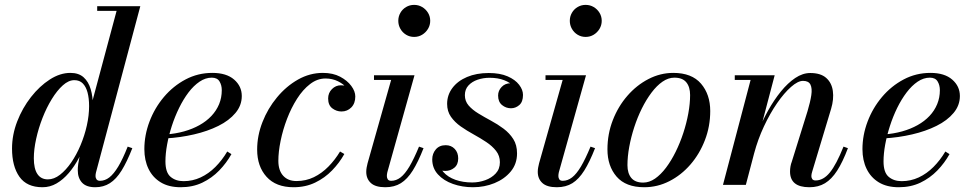

<svg xmlns="http://www.w3.org/2000/svg" viewBox="-20 -776 4084 806"><path d="M380 10Q342 10 324.2 -9.5Q306.5 -29 306.5 -61Q306.5 -65.5 306.8 -73Q307 -80.5 308.5 -88.5L323 -168L355.5 -250.5L357 -311L469.5 -730.5H388V-750H569L383 -52.5Q381 -45 381 -36.5Q381 -29.5 385.2 -23.2Q389.5 -17 400 -17Q420.5 -17 439 -31.2Q457.5 -45.5 476.5 -77Q495.5 -108.5 516 -160.5L535.5 -154Q513 -96.5 490.5 -60.2Q468 -24 441.2 -7Q414.5 10 380 10ZM158.5 10Q92.5 10 61.5 -34Q30.5 -78 30.5 -152.5Q30.5 -210 52.2 -266.2Q74 -322.5 110 -368.5Q146 -414.5 189 -442.2Q232 -470 275.5 -470Q310.5 -470 331 -451.5Q351.5 -433 360.8 -401.5Q370 -370 370 -331Q370 -299 363 -261.5Q356 -224 342.8 -185.8Q329.5 -147.5 311 -112.5Q292.5 -77.5 268.8 -49.8Q245 -22 217.5 -6Q190 10 158.5 10ZM181 -23Q207 -23 232 -42.5Q257 -62 279 -94Q301 -126 318 -166.2Q335 -206.5 344.5 -249Q354 -291.5 354 -330.5Q354 -363.5 347.5 -387.8Q341 -412 327.5 -425.8Q314 -439.5 292 -439.5Q268 -439.5 243.8 -417.8Q219.5 -396 197.5 -360.2Q175.5 -324.5 158.5 -281Q141.5 -237.5 131.8 -193.2Q122 -149 122 -111.5Q122 -68 137 -45.5Q152 -23 181 -23Z M738.5 10Q688.5 10 654.8 -10.5Q621 -31 603.5 -67Q586 -103 586 -150Q586 -208.5 607.5 -265.5Q629 -322.5 668 -368.8Q707 -415 759 -442.5Q811 -470 871.5 -470Q930.5 -470 962.8 -442Q995 -414 995 -373Q995 -333.5 968.5 -301.8Q942 -270 896.8 -247.5Q851.5 -225 794.5 -211.8Q737.5 -198.5 676 -195V-211.5Q717 -214.5 752.8 -224.5Q788.5 -234.5 817.5 -250.8Q846.5 -267 867.5 -289.2Q888.5 -311.5 899.8 -338.8Q911 -366 911 -397.5Q911 -418.5 901.5 -434.2Q892 -450 869 -450Q842.5 -450 817.8 -433.2Q793 -416.5 771.2 -387.8Q749.5 -359 731.8 -322.8Q714 -286.5 701.2 -247Q688.5 -207.5 681.5 -169.2Q674.5 -131 674.5 -98.5Q674.5 -52 696 -33.8Q717.5 -15.5 750.5 -15.5Q788.5 -15.5 822.2 -31.2Q856 -47 884 -75Q912 -103 934 -140L951.5 -129Q931 -92 900.2 -60.2Q869.5 -28.5 829.2 -9.2Q789 10 738.5 10Z M1212.5 10Q1138.5 10 1099 -33.8Q1059.5 -77.5 1059.5 -148Q1059.5 -206.5 1081.8 -263.5Q1104 -320.5 1142.8 -367.2Q1181.5 -414 1231 -442Q1280.5 -470 1335.5 -470Q1377.5 -470 1407.8 -454Q1438 -438 1454.8 -415.2Q1471.5 -392.5 1471.5 -371Q1471.5 -342 1454.8 -325Q1438 -308 1413.5 -308Q1392.5 -308 1375 -321.2Q1357.5 -334.5 1357.5 -362.5Q1357.5 -386 1373.5 -402Q1389.5 -418 1411 -418Q1426.5 -418 1440 -413.8Q1453.5 -409.5 1462 -399.2Q1470.5 -389 1470.5 -371H1451.5Q1451.5 -388 1437 -405.5Q1422.5 -423 1398.8 -434.8Q1375 -446.5 1346.5 -446.5Q1312 -446.5 1281.8 -423.2Q1251.5 -400 1227 -361.5Q1202.5 -323 1185 -277.2Q1167.5 -231.5 1158 -185Q1148.5 -138.5 1148.5 -101Q1148.5 -60.5 1168.8 -38.2Q1189 -16 1224.5 -16Q1264 -16 1297.5 -32.2Q1331 -48.5 1358.8 -76.8Q1386.5 -105 1407.5 -140L1425.5 -129.5Q1405 -92.5 1374.2 -60.8Q1343.5 -29 1303 -9.5Q1262.5 10 1212.5 10Z M1597.5 10Q1556 10 1536.8 -7.8Q1517.5 -25.5 1517.5 -54.5Q1517.5 -64 1519.2 -73Q1521 -82 1523 -90.5L1622 -440.5H1550V-460H1720L1606 -53Q1605 -49 1604.5 -44.8Q1604 -40.5 1604 -37Q1604 -29 1608 -23Q1612 -17 1622.5 -17Q1643 -17 1661.5 -31.2Q1680 -45.5 1698.8 -77Q1717.5 -108.5 1739 -160.5L1758 -154Q1735.5 -96.5 1712.8 -60.2Q1690 -24 1662.8 -7Q1635.5 10 1597.5 10ZM1718.5 -621Q1700 -621 1684.8 -630.2Q1669.5 -639.5 1660.8 -655Q1652 -670.5 1652 -688.5Q1652 -707 1660.8 -722.2Q1669.5 -737.5 1684.8 -746.5Q1700 -755.5 1718.5 -755.5Q1737 -755.5 1752.2 -746.5Q1767.5 -737.5 1776.8 -722.2Q1786 -707 1786 -688.5Q1786 -670.5 1776.8 -655Q1767.5 -639.5 1752.2 -630.2Q1737 -621 1718.5 -621Z M1965.5 10Q1920.5 10 1881.5 -3.8Q1842.5 -17.5 1818.5 -43.8Q1794.5 -70 1794.5 -107Q1794.5 -131 1809.5 -148.8Q1824.5 -166.5 1851 -166.5Q1874 -166.5 1888.8 -151Q1903.5 -135.5 1903.5 -111Q1903.5 -85 1887.2 -71.8Q1871 -58.5 1849.5 -58.5Q1834.5 -58.5 1822.2 -64Q1810 -69.5 1802.8 -80.2Q1795.5 -91 1795.5 -107H1822.5Q1822.5 -75.5 1841.2 -54Q1860 -32.5 1891.8 -21.2Q1923.5 -10 1962.5 -10Q1990 -10 2016.8 -19.5Q2043.5 -29 2061 -47.8Q2078.5 -66.5 2078.5 -95Q2078.5 -122 2062.5 -142.5Q2046.5 -163 2021.2 -179.8Q1996 -196.5 1967.8 -212Q1939.5 -227.5 1914.2 -245.2Q1889 -263 1873 -285.8Q1857 -308.5 1857 -340Q1857 -377 1879 -406.5Q1901 -436 1940.5 -452.8Q1980 -469.5 2031.5 -469.5Q2079 -469.5 2111 -455.5Q2143 -441.5 2159.2 -420.2Q2175.5 -399 2175.5 -377.5Q2175.5 -348.5 2160 -335Q2144.5 -321.5 2125 -321.5Q2104 -321.5 2087.5 -335Q2071 -348.5 2071 -375Q2071 -395.5 2085.8 -411Q2100.5 -426.5 2123.5 -426.5Q2142.5 -426.5 2158.5 -412.8Q2174.5 -399 2174.5 -377.5H2151Q2151 -396 2137 -412.5Q2123 -429 2096.8 -439.2Q2070.5 -449.5 2035 -449.5Q2009 -449.5 1985.2 -441.5Q1961.5 -433.5 1946.5 -417.2Q1931.5 -401 1931.5 -376.5Q1931.5 -351.5 1947.2 -333.2Q1963 -315 1988 -299.8Q2013 -284.5 2041 -269.5Q2069 -254.5 2094 -235.8Q2119 -217 2134.8 -192.2Q2150.5 -167.5 2150.5 -132Q2150.5 -88 2124.2 -56.2Q2098 -24.5 2055.8 -7.2Q2013.5 10 1965.5 10Z M2317.5 10Q2276 10 2256.8 -7.8Q2237.5 -25.5 2237.5 -54.5Q2237.5 -64 2239.2 -73Q2241 -82 2243 -90.5L2342 -440.5H2270V-460H2440L2326 -53Q2325 -49 2324.5 -44.8Q2324 -40.5 2324 -37Q2324 -29 2328 -23Q2332 -17 2342.5 -17Q2363 -17 2381.5 -31.2Q2400 -45.5 2418.8 -77Q2437.5 -108.5 2459 -160.5L2478 -154Q2455.5 -96.5 2432.8 -60.2Q2410 -24 2382.8 -7Q2355.5 10 2317.5 10ZM2438.5 -621Q2420 -621 2404.8 -630.2Q2389.5 -639.5 2380.8 -655Q2372 -670.5 2372 -688.5Q2372 -707 2380.8 -722.2Q2389.5 -737.5 2404.8 -746.5Q2420 -755.5 2438.5 -755.5Q2457 -755.5 2472.2 -746.5Q2487.5 -737.5 2496.8 -722.2Q2506 -707 2506 -688.5Q2506 -670.5 2496.8 -655Q2487.5 -639.5 2472.2 -630.2Q2457 -621 2438.5 -621Z M2684.5 10Q2607 10 2568.5 -34.5Q2530 -79 2530 -149Q2530 -213.5 2552.5 -271.5Q2575 -329.5 2613.8 -374Q2652.5 -418.5 2702.2 -444.2Q2752 -470 2806.5 -470Q2884 -470 2922.8 -424.8Q2961.5 -379.5 2961.5 -310Q2961.5 -245.5 2939.2 -187.8Q2917 -130 2878.5 -85.5Q2840 -41 2790 -15.5Q2740 10 2684.5 10ZM2680 -9.5Q2705.5 -9.5 2729.8 -26.2Q2754 -43 2776 -72.2Q2798 -101.5 2816.5 -139Q2835 -176.5 2848.5 -217.8Q2862 -259 2869.5 -300Q2877 -341 2877 -377Q2877 -411 2861 -430.5Q2845 -450 2811 -450Q2785.5 -450 2761.2 -433.2Q2737 -416.5 2715 -387.2Q2693 -358 2674.5 -320.8Q2656 -283.5 2642.5 -242Q2629 -200.5 2621.5 -159.5Q2614 -118.5 2614 -82.5Q2614 -48.5 2630.2 -29Q2646.5 -9.5 2680 -9.5Z M3378 10Q3337 10 3316.8 -6.5Q3296.5 -23 3296.5 -56Q3296.5 -67 3298.5 -78Q3300.5 -89 3303.5 -96L3370 -309.5Q3381.5 -348 3385.8 -376.5Q3390 -405 3382.2 -420.8Q3374.5 -436.5 3351 -436.5Q3329.5 -436.5 3300.8 -411.2Q3272 -386 3242.2 -343Q3212.5 -300 3187 -245.5Q3161.5 -191 3146 -133H3132Q3143 -175 3161.5 -221.5Q3180 -268 3204.5 -312Q3229 -356 3258 -391.8Q3287 -427.5 3318.2 -448.5Q3349.5 -469.5 3381.5 -469.5Q3425 -469.5 3448.2 -449Q3471.5 -428.5 3476.2 -394.2Q3481 -360 3469 -319.5L3389.5 -55.5Q3388 -51 3387 -46Q3386 -41 3386 -37Q3386 -29.5 3390 -24Q3394 -18.5 3404 -18.5Q3436.5 -18.5 3463.8 -52Q3491 -85.5 3521 -160.5L3539.5 -154Q3517.5 -95.5 3494.2 -59.5Q3471 -23.5 3443.2 -6.8Q3415.5 10 3378 10ZM3015 0 3131 -440.5H3064.5V-460H3232L3111 0Z M3753 10Q3703 10 3669.2 -10.5Q3635.5 -31 3618 -67Q3600.5 -103 3600.5 -150Q3600.5 -208.5 3622 -265.5Q3643.5 -322.5 3682.5 -368.8Q3721.5 -415 3773.5 -442.5Q3825.5 -470 3886 -470Q3945 -470 3977.2 -442Q4009.5 -414 4009.5 -373Q4009.5 -333.5 3983 -301.8Q3956.5 -270 3911.2 -247.5Q3866 -225 3809 -211.8Q3752 -198.5 3690.5 -195V-211.5Q3731.5 -214.5 3767.2 -224.5Q3803 -234.5 3832 -250.8Q3861 -267 3882 -289.2Q3903 -311.5 3914.2 -338.8Q3925.5 -366 3925.5 -397.5Q3925.5 -418.5 3916 -434.2Q3906.5 -450 3883.5 -450Q3857 -450 3832.2 -433.2Q3807.5 -416.5 3785.8 -387.8Q3764 -359 3746.2 -322.8Q3728.5 -286.5 3715.8 -247Q3703 -207.5 3696 -169.2Q3689 -131 3689 -98.5Q3689 -52 3710.5 -33.8Q3732 -15.5 3765 -15.5Q3803 -15.5 3836.8 -31.2Q3870.5 -47 3898.5 -75Q3926.5 -103 3948.5 -140L3966 -129Q3945.5 -92 3914.8 -60.2Q3884 -28.5 3843.8 -9.2Q3803.5 10 3753 10Z"/></svg>

Font: Bodoni Moda 11pt Medium
Style: Italic
Weight: 500
Italic angle: -13°
Designer: Owen Earl
Foundry: indestructible type
Version: Version 2.004